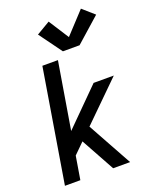

<svg xmlns="http://www.w3.org/2000/svg" viewBox="-176 -1077 928 1171"><g transform="rotate(-20 288.0 -491.0)"><path d="M37 0H137L162 -151L230 -218L350 0H460L301 -288L547 -530H416L187 -301L259 -735H158ZM306 -775H414L573 -916L498 -982L370 -844L286 -975L198 -923Z"/></g></svg>

Font: Iosevka Sparkle Medium Oblique
Style: Regular
Weight: 500
Italic angle: -9°
Designer: Belleve Invis
Foundry: Belleve Invis
Version: Version 4.5.0; ttfautohint (v1.8.3)